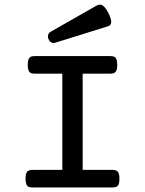

<svg xmlns="http://www.w3.org/2000/svg" viewBox="-20 -827 640 847"><path d="M405.8 -802.2Q414.6 -806.6 420.9 -806.6Q426.3 -806.6 430.7 -804.2Q443.4 -797.4 457.5 -771Q471.7 -743.2 470.7 -728.5Q469.2 -715.8 457.5 -711.4L222.7 -638.2Q217.8 -637.2 216.3 -637.2Q209 -637.2 202.9 -642.1Q196.8 -647 193.8 -654.8Q191.4 -661.1 191.4 -666Q191.4 -679.7 203.6 -687ZM254.9 -502H133.3Q123.5 -502 117.4 -504.2Q111.3 -506.3 107.9 -512.2Q102.5 -521.5 102.5 -540.5Q102.5 -561 108.4 -569.8Q111.8 -575.2 117.9 -577.4Q124 -579.6 133.3 -579.6H466.3Q483.9 -579.6 490.7 -571.3Q497.1 -562 497.1 -540.5Q497.1 -519 490.7 -510.7Q483.9 -502 466.3 -502H344.7V-77.6H476.1Q493.2 -77.6 500 -69.3Q506.8 -60.5 506.8 -38.6Q506.8 -18.1 501.5 -9.8Q495.1 0 476.1 0H123.5Q113.8 0 107.7 -2.2Q101.6 -4.4 98.1 -10.3Q92.8 -19.5 92.8 -38.6Q92.8 -59.1 98.6 -68.4Q105.5 -77.6 123.5 -77.6H254.9Z"/></svg>

Font: Courier Prime Medium
Style: Regular
Weight: 500
Designer: Alan Dague-Greene
Foundry: Quote-Unquote Apps
Version: Version 1.202